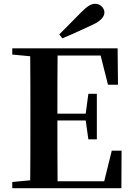

<svg xmlns="http://www.w3.org/2000/svg" viewBox="-20 -997 706 1017"><path d="M294 -815 310 -794C364 -816 417 -841 471 -866C519 -888 533 -912 533 -931C533 -954 512 -977 484 -977C463 -977 443 -965 410 -932C374 -896 335 -855 294 -815ZM552 -548H605L603 -741H45V-708L140 -699C141 -597 141 -496 141 -394V-346C141 -243 141 -141 140 -42L45 -33V0H623L624 -199H572L532 -37H285C284 -140 284 -245 284 -359H434L448 -259H493V-500H448L434 -395H284C284 -502 284 -604 285 -703H513Z"/></svg>

Font: Noto Serif JP
Style: Bold
Weight: 700
Designer: Ryoko NISHIZUKA 西塚涼子 (kana & ideographs); Frank Grießhammer (Latin, Greek & Cyrillic); Wenlong ZHANG 张文龙 (bopomofo); San
Foundry: Adobe
Version: Version 2.001;hotconv 1.1.0;makeotfexe 2.6.0